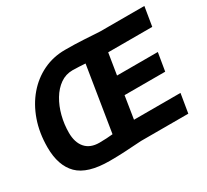

<svg xmlns="http://www.w3.org/2000/svg" viewBox="-142 -933 1259 1166"><g transform="rotate(-30 487.5 -350.0)"><path d="M879 0H547Q486 4 433 7Q380 10 323 10Q168 10 102 -56Q36 -122 36 -250Q36 -351 65.5 -435Q95 -519 147.5 -580.5Q200 -642 270.5 -676Q341 -710 424 -710Q495 -710 553.5 -706.5Q612 -703 665 -700H975L953 -566H644L620 -417H906L885 -291H600L575 -133H901ZM418 -122 491 -576Q475 -577 448.5 -578.5Q422 -580 402 -580Q354 -580 315.5 -553Q277 -526 249.5 -480Q222 -434 207.5 -377.5Q193 -321 193 -262Q193 -194 226.5 -155.5Q260 -117 324 -117Q351 -117 374 -118.5Q397 -120 418 -122Z"/></g></svg>

Font: Georama
Style: Bold Italic
Weight: 700
Italic angle: -9°
Designer: Jean-Baptiste Levee
Foundry: Production Type
Version: Version 1.000